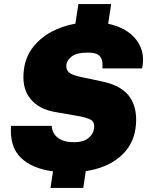

<svg xmlns="http://www.w3.org/2000/svg" viewBox="-20 -842 737 949"><path d="M229.5 87 242 5Q137 -9 82 -63.5Q27 -118 34.5 -220H235.5Q238 -182 266.8 -160.5Q295.5 -139 346.5 -139Q391.5 -139 416.2 -159Q441 -179 444.5 -205Q450 -238 429 -249.8Q408 -261.5 363.5 -269L254.5 -288Q172 -301.5 129 -355.2Q86 -409 98.5 -501Q107 -561.5 142.5 -607.8Q178 -654 232.5 -683.8Q287 -713.5 352.5 -725L367.5 -822H529.5L514.5 -724.5Q608 -705 653.8 -645Q699.5 -585 682.5 -504H486.5Q488 -526 484 -543.8Q480 -561.5 464.5 -571.8Q449 -582 415.5 -582Q358.5 -582 335 -563.2Q311.5 -544.5 308.5 -525Q305 -500.5 318.5 -486.2Q332 -472 377.5 -462L486.5 -439Q587 -417.5 625 -357Q663 -296.5 649.5 -205Q637 -121 571.8 -66.2Q506.5 -11.5 404 4L391.5 87Z"/></svg>

Font: Public Sans Black
Style: Italic
Weight: 900
Italic angle: -8°
Designer: The Public Sans project authors (U.S. Web Design System). Libre Franklin designed by Pablo Impallari and Rodrigo Fuenzal
Version: Version 1.007; ttfautohint (v1.8.1) -l 8 -r 50 -G 200 -x 14 